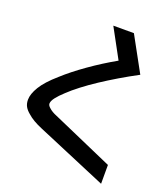

<svg xmlns="http://www.w3.org/2000/svg" viewBox="-135 -801 798 920"><g transform="rotate(20 264.0 -341.0)"><path d="M131 -126Q80 -147 53 -172Q37 -185 29 -199.5Q21 -214 21 -234Q21 -263 44 -301Q67 -339 121 -386Q167 -428 231.5 -473.5Q296 -519 365 -558L284 -707H389L486 -530Q437 -504 392.5 -477.5Q348 -451 308.5 -425Q269 -399 234.5 -372.5Q200 -346 177 -324Q152 -301 138.5 -283.5Q125 -266 124 -253Q124 -246 127.5 -241Q131 -236 137 -231Q151 -218 176 -208L488 -71V25Z"/></g></svg>

Font: PlemolJP
Style: Regular
Weight: 400
Monospace: yes
Version: v2.0.4; ttfautohint (v1.8.4.7-5d5b-dirty) -l 6 -r 45 -G 200 